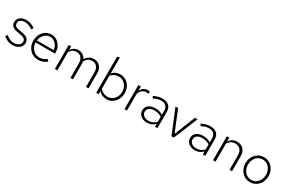

<svg xmlns="http://www.w3.org/2000/svg" viewBox="138 -2029 4983 3332"><g transform="rotate(30 2630.0 -363.5)"><path d="M216 10Q161 10 114 -10Q67 -30 30 -64L60 -100Q101 -66 136.5 -50Q172 -34 215 -34Q274 -34 312.5 -61Q351 -88 351 -134Q351 -166 328 -186.5Q305 -207 253 -217L177 -230Q107 -242 75 -272.5Q43 -303 43 -352Q43 -414 90.5 -451.5Q138 -489 211 -489Q259 -489 301 -474.5Q343 -460 388 -428L362 -389Q324 -416 286.5 -430.5Q249 -445 211 -445Q156 -445 123.5 -422Q91 -399 91 -355Q91 -323 111.5 -304Q132 -285 183 -276L260 -262Q334 -249 366.5 -217Q399 -185 399 -135Q399 -93 374.5 -60Q350 -27 308.5 -8.5Q267 10 216 10Z M726 10Q660 10 607 -23Q554 -56 523 -112.5Q492 -169 492 -240Q492 -311 522 -367Q552 -423 602.5 -456Q653 -489 714 -489Q775 -489 824 -457.5Q873 -426 902 -372Q931 -318 931 -250V-231H542Q544 -175 569 -130.5Q594 -86 635.5 -61Q677 -36 728 -36Q768 -36 806 -50.5Q844 -65 870 -89L900 -52Q860 -21 817.5 -5.5Q775 10 726 10ZM544 -272H880Q876 -321 853 -359.5Q830 -398 794 -420.5Q758 -443 714 -443Q671 -443 635 -421Q599 -399 575 -360.5Q551 -322 544 -272Z M1062 0V-481H1112V-408Q1138 -447 1173.5 -468Q1209 -489 1255 -489Q1306 -489 1345.5 -463.5Q1385 -438 1406 -394Q1462 -489 1568 -489Q1618 -489 1655.5 -466Q1693 -443 1714.5 -402Q1736 -361 1736 -307V0H1686V-293Q1686 -363 1651 -404Q1616 -445 1554 -445Q1509 -445 1475 -421.5Q1441 -398 1419 -357Q1421 -345 1422.5 -332.5Q1424 -320 1424 -307V0H1374V-293Q1374 -363 1339 -404Q1304 -445 1242 -445Q1157 -445 1112 -365V0Z M1890 0V-725L1940 -737V-414Q1970 -452 2010.5 -469.5Q2051 -487 2098 -487Q2162 -487 2213 -454Q2264 -421 2293.5 -365Q2323 -309 2323 -240Q2323 -172 2293.5 -115.5Q2264 -59 2213 -25.5Q2162 8 2096 8Q2051 8 2010.5 -9.5Q1970 -27 1939 -63V0ZM2090 -38Q2143 -38 2184 -64Q2225 -90 2249 -135.5Q2273 -181 2273 -239Q2273 -298 2248.5 -343.5Q2224 -389 2183 -415Q2142 -441 2090 -441Q2042 -441 2003 -421.5Q1964 -402 1940 -368V-112Q1964 -78 2003.5 -58Q2043 -38 2090 -38Z M2457 0V-481H2507V-390Q2526 -437 2561 -463Q2596 -489 2642 -489Q2663 -489 2685 -484V-437Q2676 -440 2664 -441.5Q2652 -443 2641 -443Q2594 -443 2559.5 -415.5Q2525 -388 2507 -336V0Z M2910 10Q2860 10 2820 -8.5Q2780 -27 2757 -60Q2734 -93 2734 -138Q2734 -183 2757.5 -215Q2781 -247 2821.5 -264.5Q2862 -282 2912 -282Q3006 -282 3068 -239V-314Q3068 -381 3034 -414Q3000 -447 2936 -447Q2901 -447 2865.5 -436.5Q2830 -426 2788 -403L2768 -444Q2858 -489 2938 -489Q3023 -489 3070 -447Q3117 -405 3117 -323V0H3068V-59Q3037 -26 2997 -8Q2957 10 2910 10ZM2783 -139Q2783 -90 2820.5 -61Q2858 -32 2916 -32Q2963 -32 3000 -49Q3037 -66 3068 -98V-198Q3036 -220 3000 -230Q2964 -240 2917 -240Q2859 -240 2821 -213Q2783 -186 2783 -139Z M3399 0 3201 -481H3254L3424 -63L3591 -481H3644L3446 0Z M3869 10Q3819 10 3779 -8.5Q3739 -27 3716 -60Q3693 -93 3693 -138Q3693 -183 3716.5 -215Q3740 -247 3780.5 -264.5Q3821 -282 3871 -282Q3965 -282 4027 -239V-314Q4027 -381 3993 -414Q3959 -447 3895 -447Q3860 -447 3824.5 -436.5Q3789 -426 3747 -403L3727 -444Q3817 -489 3897 -489Q3982 -489 4029 -447Q4076 -405 4076 -323V0H4027V-59Q3996 -26 3956 -8Q3916 10 3869 10ZM3742 -139Q3742 -90 3779.5 -61Q3817 -32 3875 -32Q3922 -32 3959 -49Q3996 -66 4027 -98V-198Q3995 -220 3959 -230Q3923 -240 3876 -240Q3818 -240 3780 -213Q3742 -186 3742 -139Z M4231 0V-481H4281V-404Q4308 -445 4346 -467Q4384 -489 4434 -489Q4487 -489 4527 -466Q4567 -443 4589.5 -402Q4612 -361 4612 -307V0H4562V-293Q4562 -363 4524 -404Q4486 -445 4420 -445Q4377 -445 4340.5 -424Q4304 -403 4281 -361V0Z M4974 10Q4909 10 4857 -23Q4805 -56 4774.5 -112.5Q4744 -169 4744 -240Q4744 -311 4774.5 -367Q4805 -423 4857 -456Q4909 -489 4974 -489Q5039 -489 5091 -456Q5143 -423 5173.5 -367Q5204 -311 5204 -240Q5204 -169 5173.5 -112.5Q5143 -56 5091 -23Q5039 10 4974 10ZM4974 -36Q5026 -36 5066.5 -62.5Q5107 -89 5130.5 -135.5Q5154 -182 5154 -240Q5154 -298 5130.5 -344Q5107 -390 5066.5 -416.5Q5026 -443 4974 -443Q4923 -443 4882 -416.5Q4841 -390 4817.5 -344Q4794 -298 4794 -240Q4794 -182 4817.5 -135.5Q4841 -89 4882 -62.5Q4923 -36 4974 -36Z"/></g></svg>

Font: Red Hat Text Light
Style: Regular
Weight: 300
Designer: Pentagram, MCKL
Foundry: Pentagram, MCKL
Version: Version 1.023; ttfautohint (v1.8.3)